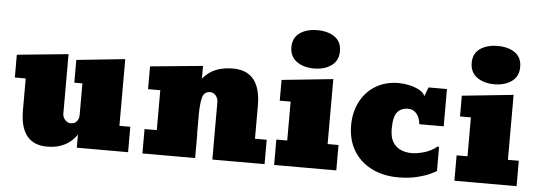

<svg xmlns="http://www.w3.org/2000/svg" viewBox="-51 -947 3101 1107"><g transform="rotate(5 1499.5 -393.5)"><path d="M251 8.8Q93.8 8.8 93.8 -188V-372.1H30.8V-503.9L327.6 -533.2V-188Q327.6 -168.9 341.8 -153.1Q356 -137.2 375 -137.2Q397 -137.2 409.4 -152.1Q421.9 -167 421.9 -189V-372.1H375V-503.9L655.8 -533.2V-147H718.8V0H421.9V-76.2Q396 -36.1 352.8 -13.7Q309.6 8.8 251 8.8Z M1440.9 -332V-141.1H1508.8V0H1206.5V-333Q1206.5 -354 1193.1 -370.1Q1179.7 -386.2 1160.6 -386.2Q1125 -386.2 1115.7 -350.6Q1106 -314 1106 -248V-141.1H1106.9V0H801.8V-141.1H872.6V-372.1H801.8V-503.9L1106 -533.2V-460Q1139.6 -500 1182.6 -516.6Q1225.6 -533.2 1279.8 -533.2Q1440.9 -533.2 1440.9 -332Z M1744.1 -574.2Q1683.1 -574.2 1643.6 -603Q1604 -631.8 1604 -686Q1604 -740.2 1643.6 -768.1Q1683.1 -795.9 1745.1 -795.9Q1807.1 -795.9 1845.9 -768.6Q1884.8 -741.2 1884.8 -686Q1884.8 -631.8 1845 -603Q1805.2 -574.2 1744.1 -574.2ZM1923.8 -147V0H1564V-147H1627V-372.1H1564V-492.2L1860.8 -522.9V-147Z M2283.2 8.8Q2193.8 8.8 2127.4 -25.4Q2060.5 -59.1 2023.4 -121.1Q1986.3 -183.1 1986.3 -267.1Q1986.3 -342.8 2017.6 -403.3Q2048.3 -463.9 2105.7 -498.5Q2163.1 -533.2 2239.3 -533.2Q2268.1 -533.2 2300.3 -526.1Q2332.5 -519 2358.2 -505.4Q2383.8 -491.7 2392.1 -471.2L2412.1 -522.9H2518.6V-307.1H2377.4Q2373.5 -346.2 2354.5 -368.2Q2335.4 -390.1 2307.1 -390.1Q2265.1 -390.1 2243.2 -363.5Q2221.2 -336.9 2221.2 -266.1Q2221.2 -217.3 2239 -189.2Q2256.8 -161.1 2285.4 -149.2Q2314 -137.2 2346.2 -137.2Q2381.3 -137.2 2422.4 -149.7Q2463.4 -162.1 2495.1 -189L2502.4 -184.1V-47.9Q2502.4 -45.9 2472.7 -31.2Q2442.9 -16.1 2393.6 -3.7Q2344.2 8.8 2283.2 8.8Z M2787.6 -574.2Q2726.6 -574.2 2687 -603Q2647.5 -631.8 2647.5 -686Q2647.5 -740.2 2687 -768.1Q2726.6 -795.9 2788.6 -795.9Q2850.6 -795.9 2889.4 -768.6Q2928.2 -741.2 2928.2 -686Q2928.2 -631.8 2888.4 -603Q2848.6 -574.2 2787.6 -574.2ZM2967.3 -147V0H2607.4V-147H2670.4V-372.1H2607.4V-492.2L2904.3 -522.9V-147Z"/></g></svg>

Font: Angkor
Style: Regular
Weight: 400
Designer: Danh Hong
Foundry: Danh Hong
Version: Version 8.000; ttfautohint (v1.8.3)